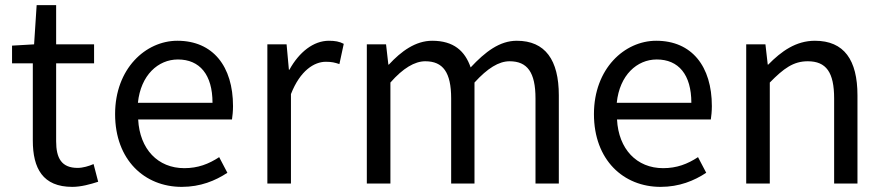

<svg xmlns="http://www.w3.org/2000/svg" viewBox="-20 -716 3449 749"><path d="M262 13C296 13 332 3 363 -7L345 -76C327 -68 303 -61 283 -61C220 -61 199 -99 199 -165V-469H347V-543H199V-696H123L113 -543L27 -538V-469H108V-168C108 -59 147 13 262 13Z M689 13C762 13 820 -11 867 -42L835 -103C794 -76 752 -60 699 -60C596 -60 525 -134 519 -250H885C887 -264 889 -282 889 -302C889 -457 811 -557 672 -557C548 -557 429 -448 429 -271C429 -92 544 13 689 13ZM518 -315C529 -423 597 -484 674 -484C759 -484 809 -425 809 -315Z M1023 0H1115V-349C1151 -441 1206 -475 1251 -475C1274 -475 1286 -472 1304 -466L1321 -545C1304 -554 1287 -557 1263 -557C1203 -557 1147 -513 1109 -444H1107L1098 -543H1023Z M1411 0H1503V-394C1552 -450 1598 -477 1639 -477C1708 -477 1740 -434 1740 -332V0H1831V-394C1882 -450 1926 -477 1968 -477C2037 -477 2069 -434 2069 -332V0H2160V-344C2160 -482 2107 -557 1996 -557C1929 -557 1873 -514 1816 -453C1794 -517 1750 -557 1666 -557C1601 -557 1545 -516 1497 -464H1495L1486 -543H1411Z M2557 13C2630 13 2688 -11 2735 -42L2703 -103C2662 -76 2620 -60 2567 -60C2464 -60 2393 -134 2387 -250H2753C2755 -264 2757 -282 2757 -302C2757 -457 2679 -557 2540 -557C2416 -557 2297 -448 2297 -271C2297 -92 2412 13 2557 13ZM2386 -315C2397 -423 2465 -484 2542 -484C2627 -484 2677 -425 2677 -315Z M2891 0H2983V-394C3037 -449 3075 -477 3131 -477C3203 -477 3234 -434 3234 -332V0H3325V-344C3325 -482 3273 -557 3159 -557C3085 -557 3028 -516 2977 -464H2975L2966 -543H2891Z"/></svg>

Font: Noto Sans CJK JP
Style: Regular
Weight: 400
Designer: Ryoko NISHIZUKA 西塚涼子 (kana, bopomofo & ideographs); Paul D. Hunt (Latin, Greek & Cyrillic); Sandoll Communications 산돌커뮤니
Foundry: Adobe
Version: Version 2.004;hotconv 1.0.118;makeotfexe 2.5.65603